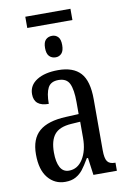

<svg xmlns="http://www.w3.org/2000/svg" viewBox="-93 -893 641 959"><g transform="rotate(-10 227.0 -413.5)"><path d="M38 -150Q38 -229 82 -267Q126 -305 218 -309L283 -312V-373Q283 -436 268.5 -466.5Q254 -497 213 -497Q174 -497 159.5 -469.5Q145 -442 145 -388Q71 -388 71 -450Q71 -495 111.5 -520.5Q152 -546 220 -546Q296 -546 333 -505.5Q370 -465 370 -372V-113Q370 -72 381 -56.5Q392 -41 419 -41H422V0H303L291 -88H285Q264 -52 249 -33Q234 -14 212.5 -2Q191 10 159 10Q106 10 72 -31Q38 -72 38 -150ZM284 -191V-273L238 -270Q178 -266 153 -235.5Q128 -205 128 -144Q128 -96 142.5 -69Q157 -42 187 -42Q231 -42 257.5 -84Q284 -126 284 -191ZM105 -837H334V-780H105ZM175 -666Q175 -695 187.5 -707.5Q200 -720 220 -720Q238 -720 250 -707.5Q262 -695 262 -666Q262 -637 250 -624Q238 -611 220 -611Q200 -611 187.5 -624Q175 -637 175 -666Z"/></g></svg>

Font: Noto Serif Cond
Style: Regular
Weight: 400
Width: 3
Designer: Monotype Design Team
Foundry: Monotype Imaging Inc.
Version: Version 1.001